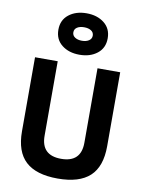

<svg xmlns="http://www.w3.org/2000/svg" viewBox="-105 -1065 865 1150"><g transform="rotate(10 327.0 -490.5)"><path d="M68 -230V-680H206V-227Q206 -108 327 -108Q448 -108 448 -227V-680H586V-230Q586 -106 522 -47Q458 12 327 12Q196 12 132 -47Q68 -106 68 -230ZM177 -867Q177 -926 219.5 -959.5Q262 -993 327 -993Q392 -993 434.5 -959.5Q477 -926 477 -867Q477 -808 434.5 -774.5Q392 -741 327 -741Q262 -741 219.5 -774.5Q177 -808 177 -867ZM386 -867Q386 -887 369.5 -897.5Q353 -908 327 -908Q301 -908 284.5 -897.5Q268 -887 268 -867Q268 -848 284.5 -837Q301 -826 327 -826Q353 -826 369.5 -837Q386 -848 386 -867Z"/></g></svg>

Font: Cairo
Style: Bold
Weight: 700
Designer: Mohamed Gaber
Foundry: Kief Type Foundry
Version: Version 2.100